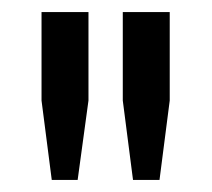

<svg xmlns="http://www.w3.org/2000/svg" viewBox="-20 -707 352 319"><path d="M66 -408 49 -540V-687H127V-540L109 -408ZM201 -408 184 -540V-687H262V-540L245 -408Z"/></svg>

Font: Archivo ExtraCondensed Medium
Style: Regular
Weight: 500
Width: 2
Designer: Hector Gatti
Foundry: Omnibus-Type
Version: Version 2.001